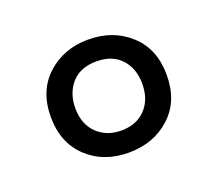

<svg xmlns="http://www.w3.org/2000/svg" viewBox="-60 -803 486 428"><g transform="rotate(-20 182.5 -589.0)"><path d="M182 -455Q122 -455 83.5 -491.5Q45 -528 45 -589Q45 -651 84.5 -687Q124 -723 182 -723Q241 -723 280.5 -687Q320 -651 320 -589Q320 -527 280.5 -491Q241 -455 182 -455ZM183 -507Q219 -507 240.5 -529.5Q262 -552 262 -589Q262 -626 241 -648.5Q220 -671 183 -671Q144 -671 123.5 -647.5Q103 -624 103 -589Q103 -551 125.5 -529Q148 -507 183 -507Z"/></g></svg>

Font: Noto Sans Sinhala UI ExtraCondensed
Style: Regular
Weight: 400
Width: 2
Designer: Jelle Bosma - Monotype Design Team
Foundry: Monotype Imaging Inc.
Version: Version 2.006; ttfautohint (v1.8.4.7-5d5b)